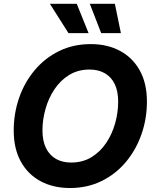

<svg xmlns="http://www.w3.org/2000/svg" viewBox="-20 -967 803 998"><path d="M343.8 10.3Q256.8 10.3 190.9 -25.1Q125 -60.5 88.1 -127.4Q51.3 -194.3 51.3 -288.6Q51.3 -377.4 79.3 -458.3Q107.4 -539.1 160.2 -602.1Q212.9 -665 286.9 -701.4Q360.8 -737.8 451.7 -737.8Q538.6 -737.8 604.2 -702.4Q669.9 -667 706.8 -600.3Q743.7 -533.7 743.7 -439Q743.7 -349.6 715.3 -268.8Q687 -188 634.3 -125Q581.5 -62 507.8 -25.9Q434.1 10.3 343.8 10.3ZM349.6 -122.1Q409.7 -122.1 455.3 -149.9Q501 -177.7 532 -224.1Q563 -270.5 578.6 -326.4Q594.2 -382.3 594.2 -438.5Q594.2 -493.2 576.2 -530.3Q558.1 -567.4 524.7 -586.4Q491.2 -605.5 445.3 -605.5Q385.7 -605.5 340.1 -577.6Q294.4 -549.8 263.4 -503.4Q232.4 -457 216.6 -401.1Q200.7 -345.2 200.7 -289.1Q200.7 -234.9 219 -197.5Q237.3 -160.2 270.8 -141.1Q304.2 -122.1 349.6 -122.1ZM505.9 -794.9 446.8 -947.3H577.1L608.4 -794.9ZM335.9 -794.9 239.3 -947.3H378.9L440.4 -794.9Z"/></svg>

Font: Inter 20pt
Style: Bold Italic
Weight: 700
Italic angle: -9.3988°
Version: Version 4.001;git-66647c0bb